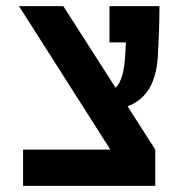

<svg xmlns="http://www.w3.org/2000/svg" viewBox="-20 -606 626 626"><path d="M55.2 0H486.3V-118.2L396 -259.3C450.2 -280.3 488.8 -325.7 494.6 -422.4C497.1 -463.4 500 -534.2 500 -585.9H336.9V-467.8H390.6C390.1 -453.1 389.2 -438.5 388.2 -424.3C384.8 -373.5 376.5 -339.4 356.9 -319.8L186.5 -585.9H42L339.8 -118.2H55.2Z"/></svg>

Font: Cascadia Code NF SemiBold
Style: Regular
Weight: 600
Monospace: yes
Designer: Aaron Bell
Foundry: Saja Typeworks
Version: Version 2404.023